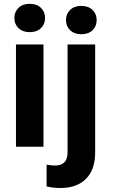

<svg xmlns="http://www.w3.org/2000/svg" viewBox="-20 -758 589 992"><path d="M133.3 -738.3Q169.9 -738.3 191.4 -717.5Q212.9 -696.8 212.9 -664.6Q212.9 -633.3 191.4 -612.5Q169.9 -591.8 133.3 -591.8Q97.2 -591.8 75.7 -612.5Q54.2 -633.3 54.2 -664.6Q54.2 -696.8 75.7 -717.5Q97.2 -738.3 133.3 -738.3ZM204.6 0H62.5V-528.3H204.6ZM471.7 -528.3V29.3Q471.7 118.7 424.3 166Q377 213.4 291.5 213.4Q273.4 213.4 255.9 211.4Q238.3 209.5 220.7 205.1V92.8Q231.9 94.7 243.2 95.9Q254.4 97.2 265.1 97.2Q295.9 97.2 312.5 80.8Q329.1 64.5 329.1 29.3V-528.3ZM399.9 -581.1Q363.8 -581.1 342.3 -601.8Q320.8 -622.6 320.8 -653.8Q320.8 -686 342.3 -706.8Q363.8 -727.5 399.9 -727.5Q436.5 -727.5 458 -706.8Q479.5 -686 479.5 -653.8Q479.5 -622.6 458 -601.8Q436.5 -581.1 399.9 -581.1Z"/></svg>

Font: Heebo
Style: Bold
Weight: 700
Designer: Oded Ezer
Foundry: Ezer Type House
Version: Version 3.100